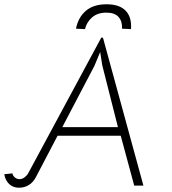

<svg xmlns="http://www.w3.org/2000/svg" viewBox="-30 -868 802 897"><path d="M-10 -54 28 -58Q30 -47 39.5 -39Q49 -31 61 -31Q74 -31 85.5 -40Q97 -49 102 -59L443 -692H451L640 -1H597L534 -234H239L138 -41Q125 -16 104.5 -3.5Q84 9 59 9Q31 9 13 -8Q-5 -25 -10 -54ZM521 -274 448 -562 438 -625 411 -560 261 -274ZM582 -732 540 -734Q542 -768 524 -788.5Q506 -809 467 -809Q426 -809 400.5 -787Q375 -765 367 -732L325 -734Q335 -786 370.5 -817Q406 -848 468 -848Q528 -848 557 -818Q586 -788 582 -732Z"/></svg>

Font: Bellota Light
Style: Italic
Weight: 300
Italic angle: -7.5°
Designer: Kemie Guaida
Foundry: Kemie Guaida
Version: Version 4.001